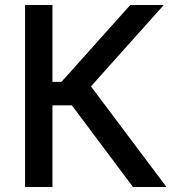

<svg xmlns="http://www.w3.org/2000/svg" viewBox="-20 -747 707 767"><path d="M511.2 0 267.1 -326.2H189.5V0H80.1V-727.1H189.5V-419.9H225.6L500.5 -727.1H634.3L343.3 -401.9L645 0Z"/></svg>

Font: Interop Med
Style: Regular
Weight: 500
Designer: Rasmus Andersson, Google, Jang Haemin
Foundry: jhaemin
Version: Version 1.007